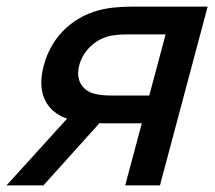

<svg xmlns="http://www.w3.org/2000/svg" viewBox="-52 -560 648 580"><path d="M431.2 0 575.3 -540H360.8C335.8 -540 297.3 -540 261.3 -532.5C177.8 -515.5 105.6 -457 80.3 -362.5C75.2 -343.6 72.8 -326.2 72.8 -310.5C72.8 -254.3 103.2 -218.3 150.6 -201.5L-32.3 0H79.2L248.5 -188C255.9 -187.5 262.9 -187.5 269.4 -187.5H376.4L326.2 0ZM282.9 -271.5C268.4 -271.5 248.2 -272.5 230.5 -277.5C203.5 -285.2 184.1 -306.5 184.1 -338.7C184.1 -346.3 185.2 -354.6 187.6 -363.5C200 -410 239.2 -440.5 272.6 -449.5C294.2 -455.5 317.8 -456 332.3 -456H448.3L398.9 -271.5Z"/></svg>

Font: Manrope
Style: SemiBoldItalic
Weight: 600
Italic angle: -15°
Designer: Mikhail Sharanda
Foundry: Mikhail Sharanda
Version: Version 4.502;hotconv 1.0.109;makeotfexe 2.5.65596